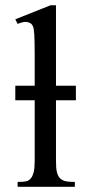

<svg xmlns="http://www.w3.org/2000/svg" viewBox="-20 -715 338 735"><path d="M270.5 -331.1H194.3V-101.1Q194.3 -71.3 197.5 -57.6Q200.7 -43.9 207 -35.6Q213.9 -26.9 226.1 -22.7Q238.3 -18.6 266.6 -18.6V0H47.4V-18.6Q69.8 -18.6 80.6 -21Q91.3 -23.4 99.1 -33.7Q105 -41 108.9 -55.4Q112.8 -69.8 112.8 -101.1V-331.1H38.6V-386.7H112.8V-506.8Q112.8 -558.1 111.3 -581.3Q109.9 -604.5 106.9 -612.3Q104 -620.1 99.1 -624.5Q89.8 -630.4 79.1 -631.1Q68.4 -631.8 47.4 -623.5L38.6 -641.1L173.3 -694.8H194.3V-386.7H270.5Z"/></svg>

Font: BabelStone Roman
Style: Regular
Weight: 400
Designer: Walt Agee, Victor Gaultney, Peter Martin, Debbi Hosken, Becca Hirsbrunner (SIL); Andrew West (BabelStone)
Foundry: BabelStone
Version: Version 16.000